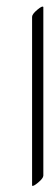

<svg xmlns="http://www.w3.org/2000/svg" viewBox="-20 -554 155 599"><path d="M115.2 -6.3Q115.2 2 98.9 15.6Q82.5 29.3 80.1 24.9V-501.5Q80.1 -509.8 96.2 -523.4Q112.3 -537.1 115.2 -532.2Z"/></svg>

Font: ML-NILA01_NewLipi
Style: Regular
Weight: 400
Designer: CLT@C-DIT
Version: Version ML-NILA01_NewLipi 2.